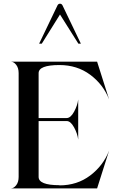

<svg xmlns="http://www.w3.org/2000/svg" viewBox="-20 -1041 647 1061"><path d="M308.6 -17.6V-16.6Q406.2 -16.6 478.5 -71.3Q550.8 -126 583 -209L516.6 0H40Q55.7 0 69.3 -17.1Q83 -34.2 83 -63.5V-636.7Q83 -666 69.3 -683.1Q55.7 -700.2 40 -700.2H516.6L583 -491.2Q550.8 -574.2 478.5 -627.9Q406.2 -681.6 308.6 -681.6Q193.4 -681.6 193.4 -636.7V-388.7H348.6Q370.1 -388.7 389.2 -423.3Q408.2 -458 412.1 -491.2V-269.5Q408.2 -302.7 389.2 -337.4Q370.1 -372.1 348.6 -372.1H193.4V-63.5Q193.4 -17.6 308.6 -17.6ZM311.5 -960.9 210.9 -799.8H196.3L297.9 -1011.7Q302.7 -1020.5 311.5 -1020.5Q320.3 -1020.5 325.2 -1011.7L426.8 -799.8H413.1Z"/></svg>

Font: Olivea
Style: LigaturesFont
Weight: 400
Designer: Achmad Aprilia Pratama
Version: Version 001.000